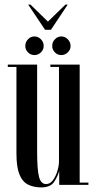

<svg xmlns="http://www.w3.org/2000/svg" viewBox="-20 -804 416 835"><path d="M159.5 11Q126.5 11 102 -1.2Q77.5 -13.5 64.5 -45.5Q51.5 -77.5 51.5 -136.5V-513H14V-523H141.5V-143.5Q141.5 -65.5 149.8 -34.5Q158 -3.5 180.5 -3.5Q198 -3.5 210.5 -20.8Q223 -38 229.8 -61Q236.5 -84 236.5 -101.5V-513H199V-523H326.5V-10H364.5V0H237.5V-60.5Q230.5 -35 214.5 -12Q198.5 11 159.5 11ZM247 -564.5Q230.5 -564.5 218.8 -576.2Q207 -588 207 -604Q207 -621 218.8 -633.2Q230.5 -645.5 247 -645.5Q262.5 -645.5 274.8 -633.2Q287 -621 287 -604Q287 -588 274.8 -576.2Q262.5 -564.5 247 -564.5ZM129.5 -564.5Q113.5 -564.5 101.8 -576.2Q90 -588 90 -604Q90 -621 101.8 -633.2Q113.5 -645.5 129.5 -645.5Q146 -645.5 158 -633.2Q170 -621 170 -604Q170 -588 158 -576.2Q146 -564.5 129.5 -564.5ZM176 -674.5 102.5 -784H112.5L188.5 -710L264.5 -784H274.5L201.5 -674.5Z"/></svg>

Font: Imbue 100pt Medium
Style: Regular
Weight: 500
Designer: Tyler Finck
Foundry: Etcetera Type Company
Version: Version 1.102; ttfautohint (v1.8.3)